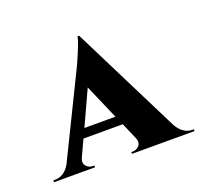

<svg xmlns="http://www.w3.org/2000/svg" viewBox="-74 -793 529 497"><g transform="rotate(-20 190.5 -544.0)"><path d="M188 -711.4 338.4 -410.6Q355 -382.3 380.4 -382.3H384.3V-377.4H211.9V-382.3H216.3Q226.6 -382.3 233.6 -390.4Q240.7 -398.4 235.8 -411.1L215.8 -457.5H107.4L86.9 -413.1Q80.6 -399.9 87.6 -391.1Q94.7 -382.3 106 -382.3H110.4V-377.4H-2.9V-382.3H1Q27.3 -382.3 43 -409.2L157.2 -642.6Q181.6 -697.3 183.6 -711.4ZM119.1 -482.4H204.6L163.1 -578.1Z"/></g></svg>

Font: Cinzel Decorative Bold
Style: Regular
Weight: 700
Designer: Natanael Gama
Version: Version 1.001;PS 001.001;hotconv 1.0.56;makeotf.lib2.0.21325